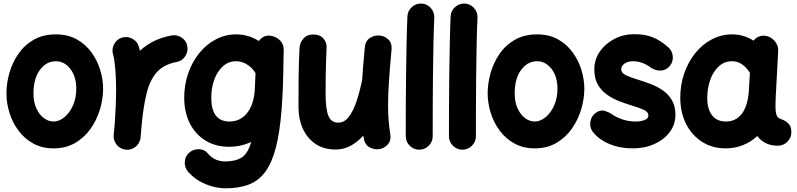

<svg xmlns="http://www.w3.org/2000/svg" viewBox="-20 -753 4402 1061"><path d="M289.1 -563Q355.5 -563 404.5 -535.4Q453.6 -507.8 485.8 -463.1Q518.1 -418.5 533.9 -365.7Q549.8 -313 549.8 -262.7Q549.8 -207.5 532.7 -149.7Q515.6 -91.8 481.4 -42.7Q447.3 6.3 395.8 36.6Q344.2 66.9 275.9 66.9Q212.4 66.9 163.8 40Q115.2 13.2 82.3 -31Q49.3 -75.2 32.5 -129.2Q15.6 -183.1 15.6 -237.3Q15.6 -292 31.7 -349.1Q47.9 -406.2 81.1 -454.8Q114.3 -503.4 166 -533.2Q217.8 -563 289.1 -563ZM289.1 -414.6Q235.8 -414.6 200.4 -366.5Q165 -318.4 165 -237.3Q165 -188.5 181.2 -153.6Q197.3 -118.7 222.7 -100.1Q248 -81.5 275.9 -81.5Q306.6 -81.5 335.4 -105Q364.3 -128.4 382.8 -169.4Q401.4 -210.4 401.4 -262.7Q401.4 -330.6 368.4 -372.6Q335.4 -414.6 289.1 -414.6Z M675.3 74.2Q665.5 73.2 656.7 69.8Q627 58.6 614.3 29.3Q606.4 11.7 608.4 -7.3Q608.9 -10.7 608.9 -14.6Q610.4 -28.8 611.6 -43.7Q612.8 -58.6 614.3 -73.2Q617.2 -116.2 619.4 -164.6Q621.6 -212.9 621.6 -259.8Q621.6 -320.8 616.9 -374.5Q612.3 -428.2 604.5 -453.1Q596.2 -481.9 611.1 -509.5Q626 -537.1 654.8 -545.4Q683.6 -553.7 711.2 -539.1Q738.8 -524.4 747.1 -495.6Q750.5 -484.4 752.9 -472.2Q785.2 -502.4 828.1 -524.4Q871.1 -546.4 927.7 -557.1Q957.5 -562.5 983.6 -545.4Q1009.8 -528.3 1015.1 -498Q1020.5 -468.3 1003.4 -442.1Q986.3 -416 956.1 -410.6Q885.7 -397 847.7 -355Q809.6 -313 791.5 -242.4Q773.4 -171.9 763.7 -72.3Q760.7 -29.3 756.8 7.3Q755.9 17.1 752.4 25.9Q741.2 55.7 711.9 68.4Q694.3 76.2 675.3 74.2Z M1463.4 -556.2Q1467.3 -556.2 1471.7 -555.7Q1474.1 -555.7 1477.1 -555.2Q1487.8 -553.7 1498 -549.3Q1518.6 -540.5 1532 -524.2Q1545.4 -507.8 1546.9 -487.8Q1548.3 -480 1547.9 -471.7L1546.9 -447.3Q1545.9 -273.4 1536.1 -147.9Q1526.4 -22.5 1504.6 61.8Q1482.9 146 1446.5 195.6Q1410.2 245.1 1356 266.4Q1301.8 287.6 1227.1 287.6Q1172.4 287.6 1116.7 264.9Q1061 242.2 1021 198.2Q1000.5 175.3 1001 144.5Q1001.5 113.8 1022.5 93.3Q1045.4 71.3 1077.6 71.5Q1109.9 71.8 1127.9 94.2Q1148.4 119.1 1173.6 129.2Q1198.7 139.2 1222.7 139.2Q1280.3 139.2 1314.9 117.9Q1349.6 96.7 1368.2 31.2Q1311.5 58.1 1245.6 58.1Q1171.9 58.1 1116.5 24.4Q1061 -9.3 1029.8 -69.8Q998.5 -130.4 998 -210.9Q997.6 -282.2 1019.3 -345.9Q1041 -409.7 1080.3 -458.5Q1119.6 -507.3 1172.1 -535.2Q1224.6 -563 1285.2 -563Q1352.1 -563 1410.6 -526.4Q1416.5 -535.2 1425.3 -542Q1441.9 -556.2 1463.4 -556.2ZM1248 -81.5Q1309.6 -81.5 1347.2 -130.6Q1384.8 -179.7 1388.2 -263.7L1392.1 -348.6Q1374 -378.9 1345.2 -396.7Q1316.4 -414.6 1283.7 -414.6Q1243.2 -414.6 1212.2 -387Q1181.2 -359.4 1164.1 -313Q1147 -266.6 1147.5 -209Q1147.9 -147 1172.9 -114.3Q1197.8 -81.5 1248 -81.5Z M2143.6 -478.5Q2133.8 -374 2129.2 -301.3Q2124.5 -228.5 2124.5 -173.3Q2124.5 -127.4 2127.4 -89.1Q2130.4 -50.8 2136.7 -11.7Q2142.1 22 2125 42.7Q2107.9 63.5 2082.5 69.8Q2053.7 76.7 2025.1 62.7Q1996.6 48.8 1990.2 11.2Q1988.8 3.4 1987.8 -3.9Q1956.5 30.8 1918.5 52Q1880.4 73.2 1835.4 73.2Q1769 73.2 1723.1 42Q1677.2 10.7 1653.3 -42.5Q1629.4 -95.7 1629.4 -161.1Q1629.4 -239.7 1630.1 -323.5Q1630.9 -407.2 1635.3 -489.7Q1637.2 -517.1 1656.7 -539.8Q1676.3 -562.5 1711.4 -562.5Q1748 -562.5 1767.1 -540.5Q1786.1 -518.6 1784.7 -489.7Q1783.2 -454.1 1782 -418.5Q1780.8 -382.8 1780 -338.9Q1779.3 -294.9 1779.3 -234.4Q1779.3 -150.9 1794.7 -113Q1810.1 -75.2 1848.6 -75.2Q1883.8 -75.2 1908.4 -108.4Q1933.1 -141.6 1950.7 -194.8Q1968.3 -248 1981 -308.6Q1983.4 -348.1 1987.3 -393.6Q1991.2 -439 1996.1 -492.2Q1999.5 -527.8 2025.1 -543.7Q2050.8 -559.6 2079.1 -556.6Q2106 -554.2 2126.5 -534.4Q2147 -514.6 2143.6 -478.5Z M2309.1 -733.4Q2339.8 -731.9 2360.4 -709Q2380.9 -686 2379.9 -655.8Q2377 -594.2 2375.2 -511.7Q2373.5 -429.2 2372.6 -338.4Q2371.6 -247.6 2371.3 -159.7Q2371.1 -71.8 2371.1 0Q2371.1 30.3 2349.1 52.2Q2327.1 74.2 2296.4 74.2Q2266.1 74.2 2244.1 52.2Q2222.2 30.3 2222.2 0Q2222.2 -72.3 2222.4 -160.2Q2222.7 -248 2223.9 -339.4Q2225.1 -430.7 2226.8 -514.6Q2228.5 -598.6 2231.4 -662.6Q2232.9 -693.4 2255.9 -713.9Q2278.8 -734.4 2309.1 -733.4Z M2547.9 -733.4Q2578.6 -731.9 2599.1 -709Q2619.6 -686 2618.7 -655.8Q2615.7 -594.2 2614 -511.7Q2612.3 -429.2 2611.3 -338.4Q2610.4 -247.6 2610.1 -159.7Q2609.9 -71.8 2609.9 0Q2609.9 30.3 2587.9 52.2Q2565.9 74.2 2535.2 74.2Q2504.9 74.2 2482.9 52.2Q2460.9 30.3 2460.9 0Q2460.9 -72.3 2461.2 -160.2Q2461.4 -248 2462.6 -339.4Q2463.9 -430.7 2465.6 -514.6Q2467.3 -598.6 2470.2 -662.6Q2471.7 -693.4 2494.6 -713.9Q2517.6 -734.4 2547.9 -733.4Z M2948.2 -563Q3014.6 -563 3063.7 -535.4Q3112.8 -507.8 3145 -463.1Q3177.2 -418.5 3193.1 -365.7Q3209 -313 3209 -262.7Q3209 -207.5 3191.9 -149.7Q3174.8 -91.8 3140.6 -42.7Q3106.4 6.3 3054.9 36.6Q3003.4 66.9 2935.1 66.9Q2871.6 66.9 2823 40Q2774.4 13.2 2741.5 -31Q2708.5 -75.2 2691.7 -129.2Q2674.8 -183.1 2674.8 -237.3Q2674.8 -292 2690.9 -349.1Q2707 -406.2 2740.2 -454.8Q2773.4 -503.4 2825.2 -533.2Q2877 -563 2948.2 -563ZM2948.2 -414.6Q2895 -414.6 2859.6 -366.5Q2824.2 -318.4 2824.2 -237.3Q2824.2 -188.5 2840.3 -153.6Q2856.4 -118.7 2881.8 -100.1Q2907.2 -81.5 2935.1 -81.5Q2965.8 -81.5 2994.6 -105Q3023.4 -128.4 3042 -169.4Q3060.5 -210.4 3060.5 -262.7Q3060.5 -330.6 3027.6 -372.6Q2994.6 -414.6 2948.2 -414.6Z M3682.6 -390.1Q3664.1 -366.2 3635.5 -363.3Q3606.9 -360.4 3579.1 -377.4Q3555.2 -396.5 3529.1 -405.5Q3502.9 -414.6 3479.5 -414.6Q3450.2 -414.6 3431.6 -401.9Q3413.1 -389.2 3413.1 -370.1Q3413.1 -348.6 3440.7 -336.2Q3468.3 -323.7 3506.3 -312.5Q3538.6 -302.7 3574.2 -289.3Q3609.9 -275.9 3641.4 -254.6Q3672.9 -233.4 3692.6 -200.2Q3712.4 -167 3712.4 -117.7Q3712.4 -65.4 3681.2 -23.4Q3649.9 18.6 3596.4 42.7Q3543 66.9 3475.6 66.9Q3404.3 66.9 3345.7 42Q3287.1 17.1 3253.4 -27.8Q3236.8 -52.7 3242.9 -83.5Q3249 -114.3 3274.4 -130.9Q3299.3 -147.5 3322 -140.4Q3344.7 -133.3 3359.9 -123Q3381.8 -106.4 3417.5 -94Q3453.1 -81.5 3493.2 -81.5Q3521 -81.5 3542 -89.8Q3563 -98.1 3563 -114.3Q3563 -134.8 3536.4 -146.7Q3509.8 -158.7 3472.7 -169.4Q3440.4 -179.2 3404.3 -192.9Q3368.2 -206.5 3336.2 -228.5Q3304.2 -250.5 3284.2 -284.7Q3264.2 -318.8 3264.2 -370.1Q3264.2 -423.3 3294.2 -467.3Q3324.2 -511.2 3374.5 -537.6Q3424.8 -564 3484.9 -564Q3545.9 -564 3588.4 -546.4Q3630.9 -528.8 3669.9 -494.1Q3693.8 -475.1 3697.5 -444.6Q3701.2 -414.1 3682.6 -390.1Z M4278.3 52.2Q4240.7 52.2 4212.4 38.3Q4184.1 24.4 4164.6 -1Q4090.3 66.9 3989.3 66.9Q3916.5 66.9 3860.1 31Q3803.7 -4.9 3771.7 -67.6Q3739.7 -130.4 3739.3 -210.9Q3738.8 -281.7 3760.3 -345.2Q3781.7 -408.7 3820.8 -457.8Q3859.9 -506.8 3912.4 -534.9Q3964.8 -563 4026.4 -563Q4090.3 -563 4144 -528.3Q4154.8 -543 4172.4 -550.3Q4189.9 -557.6 4210 -555.2Q4240.2 -550.8 4261.2 -525.9Q4282.2 -501 4280.3 -471.7L4268.1 -243.2Q4267.6 -235.8 4267.1 -228.5Q4266.1 -207.5 4265.6 -181.9Q4265.1 -156.2 4266.1 -143.6Q4267.1 -125.5 4273.9 -111.8Q4280.8 -98.1 4302.7 -92.3Q4320.3 -85.9 4336.7 -70.3Q4353 -54.7 4353 -22Q4353 8.3 4331.1 30.3Q4309.1 52.2 4278.3 52.2ZM3991.2 -81.5Q4045.4 -81.5 4078.4 -123Q4111.3 -164.6 4118.2 -248.5Q4118.2 -254.9 4118.7 -260.3Q4118.7 -263.2 4119.1 -266.1L4124 -350.6Q4105 -380.9 4080.3 -397.7Q4055.7 -414.6 4024.9 -414.6Q3983.4 -414.6 3952.4 -386.5Q3921.4 -358.4 3904.8 -311.8Q3888.2 -265.1 3888.2 -209Q3889.2 -147.9 3915.8 -114.7Q3942.4 -81.5 3991.2 -81.5Z"/></svg>

Font: Mikhak-FD ExtraBold
Style: Regular
Weight: 800
Designer: Amin Abedi
Version: Version 3.2